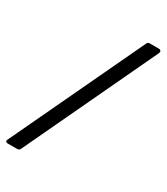

<svg xmlns="http://www.w3.org/2000/svg" viewBox="-224 -827 822 946"><g transform="rotate(30 186.5 -353.5)"><path d="M-20 35Q-27 35 -30 31Q-33 27 -31 22L326 -734Q329 -739 332 -740.5Q335 -742 341 -742H392Q401 -742 404 -736Q407 -730 402 -720L52 22Q48 31 43.5 33Q39 35 31 35H-20Z"/></g></svg>

Font: Libre Franklin Medium
Style: Italic
Weight: 500
Italic angle: -8°
Designer: Pablo Impallari, Rodrigo Fuenzalida, Nhung Nguyen
Foundry: Impallari Type
Version: Version 3.000